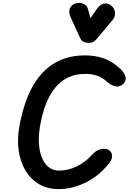

<svg xmlns="http://www.w3.org/2000/svg" viewBox="-20 -1313 893 1333"><path d="M387.5 0Q312.5 0 254.8 -32.5Q197 -65 160 -124Q123 -183 110.5 -262.5Q98 -342 114.5 -435.5Q132 -533.5 160.8 -612.2Q189.5 -691 229.5 -750.2Q269.5 -809.5 320.8 -849.2Q372 -889 434.5 -908.8Q497 -928.5 570.5 -928.5Q637.5 -928.5 697 -908.8Q756.5 -889 813.5 -837Q840.5 -813 850 -783.8Q859.5 -754.5 835.5 -730.5Q812 -707 782 -713.5Q752 -720 725.5 -743Q691.5 -775 654.8 -787.5Q618 -800 569.5 -800Q519.5 -800 477.2 -785.2Q435 -770.5 400 -741.2Q365 -712 337.5 -668Q310 -624 290 -565.8Q270 -507.5 257.5 -434.5Q246.5 -368.5 250.5 -312.8Q254.5 -257 272.2 -215.5Q290 -174 319.8 -151.2Q349.5 -128.5 389 -128.5Q450.5 -128.5 510.8 -156.8Q571 -185 615 -234.5Q640.5 -262.5 661.8 -271.5Q683 -280.5 700 -280.5Q728 -280.5 743 -265.8Q758 -251 758 -231Q758 -211 747 -193.5Q736 -176 709 -146.5Q647 -78.5 560.5 -39.2Q474 0 387.5 0ZM596 -1015Q579 -1015 562.8 -1021.5Q546.5 -1028 537 -1048L471 -1192Q453.5 -1230.5 465.8 -1256Q478 -1281.5 505 -1289.5Q532 -1298 558.2 -1287Q584.5 -1276 591 -1249.5L608 -1187L653.5 -1252Q678 -1286 705.8 -1288.5Q733.5 -1291 755 -1272Q776 -1252.5 778.5 -1225.2Q781 -1198 763.5 -1176.5L648.5 -1039Q637.5 -1026 623.8 -1020.5Q610 -1015 596 -1015Z"/></svg>

Font: Edu VIC WA NT Hand
Style: Regular
Weight: 400
Designer: Tina and Corey Anderson, Eben Sorkin, Mirko Velimirovic
Foundry: Google for Education
Version: Version 1.000